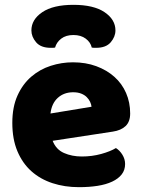

<svg xmlns="http://www.w3.org/2000/svg" viewBox="-20 -759 589 795"><path d="M198 -176Q212 -140 245 -125.5Q278 -111 319 -111Q361 -111 399 -121.5Q437 -132 460 -146Q476 -136 487 -118Q498 -100 498 -80Q498 -55 484 -37Q470 -19 444.5 -7Q419 5 384 10.5Q349 16 307 16Q248 16 197.5 -0.5Q147 -17 110 -50Q73 -83 52 -133Q31 -183 31 -250Q31 -316 52.5 -363.5Q74 -411 109.5 -441.5Q145 -472 190 -486.5Q235 -501 282 -501Q335 -501 378.5 -485Q422 -469 453.5 -441Q485 -413 502 -374Q519 -335 519 -289Q519 -255 500 -237Q481 -219 447 -214ZM283 -377Q245 -377 219.5 -354Q194 -331 189 -289L359 -317Q358 -327 353 -337.5Q348 -348 339 -357Q330 -366 316 -371.5Q302 -377 283 -377ZM284 -614Q253 -614 233.5 -599Q214 -584 208 -562Q203 -561 199 -561Q195 -561 190 -561Q149 -561 129.5 -584Q110 -607 110 -633Q110 -678 155 -708.5Q200 -739 284 -739Q368 -739 413 -708.5Q458 -678 458 -633Q458 -607 438.5 -584Q419 -561 378 -561Q373 -561 369 -561Q365 -561 360 -562Q355 -584 335 -599Q315 -614 284 -614Z"/></svg>

Font: Baloo Bhai 2 ExtraBold
Style: Regular
Weight: 800
Designer: Supriya Tembe, Noopur Datye and Ek Type
Foundry: Ek Type
Version: Version 1.640;PS 1.000;hotconv 16.6.51;makeotf.lib2.5.65220;